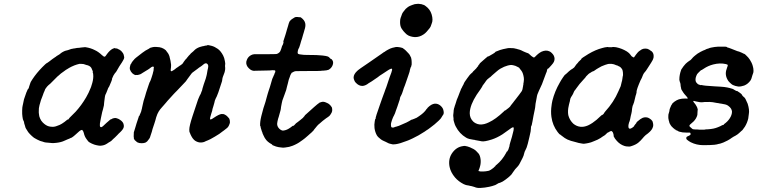

<svg xmlns="http://www.w3.org/2000/svg" viewBox="-20 -720 3913 992"><path d="M416 -476Q417 -477 423 -476Q449 -472 470 -461Q488 -453 507 -435Q514 -429 516 -428Q519 -426 523 -428Q525 -429 533 -441Q548 -461 562 -468Q573 -473 574 -471Q574 -470 579 -470Q584 -470 586 -469Q588 -468 589 -467Q596 -465 606 -457Q611 -452 615 -446Q619 -440 620 -433Q620 -430 621 -428Q624 -421 616 -408Q614 -403 597 -378Q591 -368 588 -362.5Q585 -357 582.5 -353Q580 -349 579 -347.5Q578 -346 574 -342Q566 -332 559 -314V-312V-311Q559 -310 557.5 -305.5Q556 -301 554.5 -297.5Q553 -294 550 -287Q547 -280 546 -277.5Q545 -275 544.5 -274Q544 -273 544 -273L539 -265Q538 -262 535 -254.5Q532 -247 529 -239.5Q526 -232 524 -229Q522 -223 520 -205Q519 -197 518.5 -193.5Q518 -190 517.5 -183.5Q517 -177 517 -176Q516 -174 512 -155Q511 -150 508 -141Q503 -120 501 -108Q500 -102 499 -97Q495 -79 496 -72Q496 -62 504 -63Q509 -64 530 -85Q536 -90 541 -94.5Q546 -99 549 -101.5Q552 -104 552.5 -103.5Q553 -103 555 -104Q563 -109 563.5 -108.5Q564 -108 567 -109Q576 -112 586 -108Q593 -106 600 -101Q617 -90 619 -76Q621 -69 619 -62Q616 -51 600 -36Q593 -30 593 -29.5Q593 -29 587 -23Q581 -17 574 -10Q567 -3 564 -1Q558 4 556 7Q550 12 542 16Q536 20 533 22Q521 30 507 32Q497 34 488 32Q476 30 467 27Q453 22 445 17Q441 14 440 14Q438 14 428 0Q417 -14 413 -33Q410 -44 406 -47Q405 -49 404 -49Q399 -49 391 -43Q388 -41 383 -36Q378 -31 373 -27L365 -20L359 -15Q349 -7 345 -7Q345 -7 338 -3.5Q331 0 329 0Q321 3 313 7Q297 15 271 18Q254 20 247 19Q240 19 237 18Q220 17 215 16Q212 16 208 14.5Q204 13 201 12Q189 10 172 1Q166 -3 163 -4Q157 -6 145 -17Q133 -28 126 -37Q110 -60 110 -67Q110 -68 107.5 -75Q105 -82 105 -83Q105 -91 101 -97Q98 -101 96 -117Q94 -130 94.5 -149Q95 -168 97 -174Q98 -177 99 -183Q102 -198 104 -207Q110 -225 113 -233Q118 -248 119 -248Q119 -249 121.5 -254.5Q124 -260 125 -260Q128 -262 130 -270Q130 -271 130.5 -272Q131 -273 131 -274.5Q131 -276 132.5 -278.5Q134 -281 134 -282.5Q134 -284 135 -287Q139 -293 137 -293Q137 -293 140 -298.5Q143 -304 148.5 -312Q154 -320 159 -327Q182 -358 214 -388Q222 -395 224 -395Q225 -395 234 -402Q253 -417 264 -424Q271 -428 272 -430Q274 -432 287 -439Q291 -442 295 -445.5Q299 -449 308 -453.5Q317 -458 321 -458.5Q325 -459 331 -461Q343 -466 348 -467Q350 -467 354 -468Q358 -469 361 -469.5Q364 -470 366 -470Q378 -473 389 -473Q395 -474 399.5 -474.5Q404 -475 410 -475.5Q416 -476 416 -476ZM412 -389Q408 -390 400 -390Q392 -390 390 -390Q377 -387 364 -382Q347 -375 337 -369Q333 -366 329 -364Q325 -362 320.5 -359Q316 -356 311 -352Q293 -340 282 -329Q279 -326 277 -325Q269 -318 246 -294Q240 -287 239.5 -287.5Q239 -288 230.5 -280Q222 -272 219 -267Q213 -261 210 -250Q208 -246 205.5 -240Q203 -234 202 -230Q201 -226 197.5 -218Q194 -210 191.5 -202.5Q189 -195 188 -190Q184 -179 181 -161Q181 -157 180.5 -147Q180 -137 181 -133Q182 -118 187 -108Q192 -96 201 -87Q217 -71 233 -67Q241 -65 249 -65Q262 -64 276 -70Q289 -74 300 -81Q313 -89 327 -101L330 -103Q330 -102 330 -102Q331 -101 334 -104Q337 -107 336.5 -107.5Q336 -108 340 -112Q355 -126 371 -143Q401 -176 425 -217Q438 -239 449 -267Q451 -273 451.5 -273.5Q452 -274 451.5 -274.5Q451 -275 453 -279Q462 -305 462 -326Q462 -341 459 -347Q458 -348 459 -348L460 -349Q459 -354 455 -362Q453 -365 453 -367Q452 -370 447 -375Q442 -380 432 -383Q429 -383 427 -384Q420 -387 412 -389Z M1050 -486Q1053 -489 1074 -483Q1089 -479 1106 -467Q1121 -456 1133 -433Q1139 -422 1142 -404Q1145 -390 1143 -383Q1142 -379 1143 -375Q1144 -369 1143 -359Q1141 -346 1138 -340Q1129 -320 1128 -306Q1128 -302 1125 -294Q1104 -228 1100 -222Q1094 -211 1090 -200Q1089 -195 1087.5 -189Q1086 -183 1082.5 -171.5Q1079 -160 1078 -157Q1078 -151 1071 -131Q1064 -108 1065 -105Q1066 -102 1069 -103Q1073 -103 1084 -111Q1112 -130 1125 -131Q1135 -132 1143 -127Q1148 -125 1155 -118Q1162 -111 1164 -108Q1168 -101 1168 -89Q1168 -84 1166 -80Q1161 -64 1151 -57Q1147 -54 1144 -51.5Q1141 -49 1137 -46Q1133 -43 1130 -41Q1116 -29 1090 -14Q1063 2 1054 5Q1050 6 1044 9Q1035 14 1029 15Q1011 19 995 11Q988 8 982 2Q974 -6 969 -16Q965 -24 964.5 -25Q964 -26 963 -29Q961 -35 960 -36Q958 -37 958 -51Q958 -69 975 -121Q985 -150 1003 -205Q1007 -216 1008 -217Q1009 -218 1012 -226Q1013 -229 1014.5 -230.5Q1016 -232 1017 -235Q1018 -240 1021 -246Q1023 -249 1024 -253Q1024 -257 1032.5 -283.5Q1041 -310 1043 -314Q1045 -320 1047 -329Q1047 -331 1048.5 -335.5Q1050 -340 1050 -344Q1050 -348 1052 -356Q1056 -371 1056 -378Q1056 -385 1052 -389Q1044 -398 1031 -387Q1027 -384 1022.5 -380Q1018 -376 1014.5 -374.5Q1011 -373 1009 -371Q1007 -369 1004.5 -367.5Q1002 -366 1000 -364Q996 -361 977 -347Q972 -344 968 -338Q960 -328 948 -311Q945 -308 943.5 -304.5Q942 -301 931 -290Q900 -258 894 -251Q889 -246 884 -241Q879 -236 875.5 -232Q872 -228 861 -216Q850 -204 845.5 -199Q841 -194 838 -190Q834 -185 825 -175Q820 -170 817 -166Q806 -154 800 -144Q793 -133 787 -114Q786 -108 783 -99Q780 -90 778 -83Q770 -59 768 -53Q767 -47 764.5 -39.5Q762 -32 761 -29Q760 -26 758 -20Q755 -8 751 -3Q749 -1 747 2Q741 12 733 16Q725 20 712 20Q699 20 691 16Q688 15 682 9L676 4V3Q673 0 671 -5V-6L672 -5L673 -3L672 -6Q670 -13 671 -25Q672 -31 671 -32Q670 -33 676 -51Q677 -55 680 -64Q683 -73 685 -81Q695 -111 697 -117Q698 -121 698 -121Q701 -120 703 -129Q703 -130 704 -131Q705 -132 705.5 -134.5Q706 -137 707 -138Q709 -142 710 -146Q710 -147 710.5 -149Q711 -151 711.5 -153Q712 -155 713 -158Q714 -161 714 -163.5Q714 -166 716 -172.5Q718 -179 718 -181.5Q718 -184 722 -199Q727 -214 729 -221Q731 -229 735 -242Q746 -274 748 -281L753 -295L754 -296Q755 -297 756.5 -301.5Q758 -306 758.5 -306Q759 -306 763 -319Q771 -343 771 -347Q772 -350 773 -354L774 -362Q773 -362 774 -366Q775 -368 775 -371Q775 -376 770 -376Q764 -376 750 -364Q745 -360 741.5 -358.5Q738 -357 735.5 -355Q733 -353 725 -348.5Q717 -344 716 -343Q709 -338 704 -336Q701 -335 695.5 -333.5Q690 -332 686 -332.5Q682 -333 682 -333Q680 -330 671 -336Q663 -340 656 -351L651 -362V-363Q650 -367 651 -373.5Q652 -380 653 -381Q653 -382 653 -382Q653 -386 657 -390Q658 -391 658.5 -392.5Q659 -394 660 -395.5Q661 -397 660.5 -397Q660 -397 662.5 -399.5Q665 -402 664.5 -402.5Q664 -403 668 -407Q672 -411 672 -411Q671 -414 715 -447Q732 -460 747 -467Q753 -470 753 -471Q753 -472 758 -473.5Q763 -475 769.5 -476.5Q776 -478 787 -477.5Q798 -477 804 -476Q816 -474 826 -468Q828 -467 830.5 -465Q833 -463 835 -461.5Q837 -460 837 -460Q837 -460 839 -457Q848 -446 848 -445Q848 -444 851 -440Q856 -431 858 -418Q860 -410 861 -406Q863 -397 864 -385Q864 -373 862 -360Q861 -352 866 -352Q869 -352 872 -355Q873 -356 874 -356Q875 -356 877.5 -358Q880 -360 880.5 -360Q881 -360 882.5 -361.5Q884 -363 884.5 -363Q885 -363 886.5 -364.5Q888 -366 888 -366Q888 -366 890.5 -368Q893 -370 893.5 -370Q894 -370 897.5 -372.5Q901 -375 904.5 -377.5Q908 -380 909.5 -381Q911 -382 913 -383Q915 -384 915.5 -385Q916 -386 917 -386Q918 -386 918.5 -387Q919 -388 919.5 -388Q920 -388 922 -389.5Q924 -391 923.5 -391.5Q923 -392 924 -393Q925 -394 925.5 -394.5Q926 -395 927 -396.5Q928 -398 928 -398.5Q928 -399 932 -404Q935 -408 938 -412Q941 -415 943.5 -417.5Q946 -420 946 -421Q946 -422 947.5 -423Q949 -424 949 -424.5Q949 -425 951 -427Q953 -429 953 -429.5Q953 -430 955.5 -432.5Q958 -435 958 -435Q958 -435 962 -439Q966 -443 966 -444Q966 -444 979 -455Q982 -458 985 -461Q995 -471 1012 -477Q1020 -480 1026 -481Q1036 -482 1039 -484Q1040 -484 1045 -484.5Q1050 -485 1050 -486Z M1509 -632Q1516 -633 1526 -631Q1531 -631 1532 -631Q1534 -631 1543 -623Q1558 -609 1558 -591Q1558 -583 1556 -575Q1555 -570 1553 -565Q1552 -560 1550 -554Q1548 -548 1546 -541Q1539 -515 1536 -508Q1534 -502 1531 -490.5Q1528 -479 1526 -475Q1520 -465 1519 -458Q1518 -456 1518 -451Q1517 -443 1522 -441Q1526 -439 1538 -438Q1546 -437 1551 -436.5Q1556 -436 1580 -436Q1620 -436 1636 -434Q1640 -434 1648 -433Q1666 -431 1674 -428Q1681 -425 1684 -420Q1689 -415 1691 -415Q1694 -415 1699 -406Q1702 -400 1701 -393Q1699 -378 1688 -367Q1684 -363 1679 -360Q1670 -356 1651 -355Q1640 -355 1639 -354Q1637 -353 1568 -353Q1516 -353 1509 -352.5Q1502 -352 1497 -349Q1493 -347 1492.5 -347Q1492 -347 1491 -345H1490Q1490 -346 1488 -345Q1487 -344 1483.5 -338Q1480 -332 1480 -331Q1480 -331 1477 -322Q1472 -312 1467 -288Q1466 -283 1464 -277Q1462 -271 1461 -265Q1459 -254 1455 -245Q1452 -238 1450 -231Q1448 -224 1439 -201Q1437 -194 1436 -188Q1435 -180 1432 -167Q1431 -162 1431 -158Q1431 -154 1425 -134Q1421 -120 1420 -116Q1419 -112 1417 -107Q1413 -92 1412 -82Q1411 -67 1423 -55Q1429 -49 1437 -46Q1445 -44 1456 -48Q1470 -52 1490 -68Q1494 -71 1494 -70Q1494 -69 1498 -71Q1500 -73 1503 -76Q1508 -83 1519 -90Q1524 -93 1530.5 -99Q1537 -105 1539 -106Q1541 -107 1544.5 -110.5Q1548 -114 1548 -114.5Q1548 -115 1550 -117Q1555 -121 1555 -124Q1555 -125 1603 -167Q1622 -184 1633 -191H1635L1641 -193Q1651 -196 1663 -191Q1675 -186 1679 -183Q1687 -177 1692 -169Q1694 -166 1694 -166Q1695 -166 1696 -158.5Q1697 -151 1696 -146Q1695 -139 1688 -129Q1683 -121 1678 -118Q1675 -116 1672.5 -114Q1670 -112 1665 -109Q1656 -103 1648 -96Q1644 -92 1641 -90Q1639 -88 1633 -83Q1627 -78 1624 -75.5Q1621 -73 1618 -69Q1615 -65 1611.5 -61Q1608 -57 1606.5 -55Q1605 -53 1602.5 -50Q1600 -47 1600 -46Q1600 -46 1596.5 -42.5Q1593 -39 1588.5 -34.5Q1584 -30 1582 -29Q1580 -27 1572 -20Q1553 -3 1544 3Q1540 6 1534 10Q1517 23 1492 33Q1475 40 1454 42L1443 43L1433 42Q1419 41 1406 37L1388 30L1385 26Q1372 19 1364 12Q1358 6 1356 4Q1347 -7 1342 -19Q1335 -33 1335 -37Q1335 -38 1333 -41Q1330 -50 1329 -54Q1328 -57 1328 -57Q1328 -57 1327 -61Q1326 -69 1325 -69Q1324 -69 1324 -70.5Q1324 -72 1324 -75Q1324 -78 1324 -81Q1324 -84 1324.5 -87.5Q1325 -91 1325 -93Q1327 -112 1341 -161Q1346 -177 1348.5 -184Q1351 -191 1352 -195Q1353 -199 1357 -213.5Q1361 -228 1363 -235Q1365 -241 1368 -251Q1372 -262 1374.5 -270.5Q1377 -279 1380.5 -291Q1384 -303 1386 -310Q1388 -317 1389 -318Q1391 -320 1393 -327Q1394 -329 1394.5 -330Q1395 -331 1396.5 -334Q1398 -337 1398.5 -339Q1399 -341 1399 -342Q1399 -343 1399.5 -343Q1400 -343 1402 -347Q1403 -353 1402 -355Q1401 -357 1395 -357Q1390 -358 1373 -356Q1354 -355 1327 -355Q1301 -355 1299.5 -354.5Q1298 -354 1294 -354Q1283 -354 1273 -361Q1265 -367 1259 -375Q1247 -393 1256 -412Q1262 -427 1277 -435Q1284 -439 1294 -440Q1300 -440 1352.5 -440Q1405 -440 1409 -441Q1417 -443 1423 -449Q1429 -454 1433 -468Q1435 -476 1437 -481Q1438 -485 1439 -485Q1440 -485 1443 -494Q1446 -503 1444 -504Q1444 -504 1444 -507Q1449 -522 1455 -541Q1457 -547 1459 -554.5Q1461 -562 1462.5 -567Q1464 -572 1468 -585Q1470 -593 1472 -599Q1474 -605 1475.5 -608Q1477 -611 1477.5 -611Q1478 -611 1483 -617Q1485 -619 1485.5 -619Q1486 -619 1488 -621Q1493 -625 1499 -628Q1502 -630 1504 -631Q1506 -632 1509 -632Z M2025 -477Q2033 -478 2047 -475.5Q2061 -473 2064 -469Q2065 -468 2069 -465.5Q2073 -463 2076.5 -459Q2080 -455 2087 -448Q2094 -441 2096 -437.5Q2098 -434 2098 -434L2104 -422Q2107 -411 2107 -399Q2107 -391 2107 -387Q2105 -376 2104 -375Q2102 -374 2100 -366Q2098 -361 2096 -349Q2095 -345 2090 -331Q2086 -320 2080 -302Q2071 -275 2066 -264Q2064 -258 2063 -254Q2057 -235 2054 -230Q2053 -228 2052 -226Q2047 -219 2046 -210Q2046 -206 2043 -199Q2037 -180 2033 -169Q2030 -160 2029 -158Q2028 -156 2025.5 -148.5Q2023 -141 2021 -135Q2017 -125 2015 -122Q2014 -121 2013 -118.5Q2012 -116 2010 -112Q2008 -108 2005 -99Q1999 -83 2000 -73Q2000 -67 2001 -65Q2004 -60 2010 -61Q2018 -61 2018 -63Q2018 -64 2020 -64Q2023 -64 2041 -70Q2061 -78 2080 -87Q2096 -95 2105 -101Q2107 -102 2108 -102Q2108 -101 2114 -104Q2117 -105 2118.5 -105.5Q2120 -106 2122 -107Q2124 -108 2125 -108.5Q2126 -109 2128 -109.5Q2130 -110 2132.5 -111.5Q2135 -113 2142.5 -118Q2150 -123 2151 -124Q2152 -125 2159 -130Q2168 -137 2175 -145Q2177 -148 2180 -151Q2183 -154 2182.5 -154.5Q2182 -155 2183 -156Q2184 -156 2185.5 -158Q2187 -160 2188.5 -161.5Q2190 -163 2189 -163L2199 -172Q2218 -187 2235 -184Q2247 -182 2257 -173Q2269 -162 2271 -150Q2274 -140 2272 -132Q2270 -126 2266 -122Q2265 -121 2262 -115Q2258 -107 2246 -96Q2225 -76 2204 -61Q2190 -50 2184 -47Q2181 -45 2174 -40Q2142 -19 2112 -5Q2105 -2 2099 1Q2093 4 2088.5 5.5Q2084 7 2079 9Q2046 22 2025 25Q2017 26 2012 26Q2007 26 2006.5 25.5Q2006 25 2001 24Q1988 22 1973 13Q1970 11 1962 8Q1948 2 1935 -11Q1930 -16 1927 -21Q1918 -37 1915 -58Q1913 -77 1916 -92Q1918 -105 1919 -105Q1920 -105 1921 -108Q1922 -111 1921 -112Q1920 -113 1942 -176Q1946 -187 1948.5 -194.5Q1951 -202 1954.5 -211.5Q1958 -221 1960.5 -228Q1963 -235 1966.5 -244Q1970 -253 1971.5 -258.5Q1973 -264 1976 -270Q1980 -282 1992 -318Q1998 -333 2002 -345Q2008 -362 2005 -364Q2004 -366 2001 -365Q1995 -365 1959 -340Q1949 -333 1942 -329Q1936 -324 1931 -320.5Q1926 -317 1917 -311Q1909 -306 1901 -300Q1893 -295 1889.5 -293Q1886 -291 1883 -289Q1879 -285 1869.5 -280.5Q1860 -276 1852 -276Q1834 -276 1819 -292Q1814 -297 1812 -301.5Q1810 -306 1808.5 -310.5Q1807 -315 1807 -321Q1808 -337 1825 -353Q1831 -360 1888 -398Q1924 -423 1937 -432Q1946 -438 1951.5 -442Q1957 -446 1960.5 -448.5Q1964 -451 1965 -451.5Q1966 -452 1966 -452H1967L1970 -454Q1970 -455 1974.5 -457.5Q1979 -460 1985 -463.5Q1991 -467 1996 -469Q2001 -471 2007.5 -473Q2014 -475 2025 -477ZM2136 -700Q2144 -701 2151 -699Q2155 -699 2155.5 -699Q2156 -699 2161.5 -697Q2167 -695 2168 -695Q2171 -695 2180 -688Q2202 -672 2210 -646Q2219 -616 2210 -597Q2207 -590 2205 -583Q2202 -576 2191 -564Q2177 -546 2163 -539Q2159 -536 2148 -532Q2130 -526 2110 -530Q2100 -532 2091 -536Q2081 -541 2073 -550Q2064 -559 2058 -568Q2055 -573 2054 -574Q2047 -586 2047 -606Q2047 -620 2050 -628Q2051 -629 2052 -633Q2057 -651 2064 -659Q2065 -661 2067 -663Q2075 -675 2088 -684Q2095 -689 2109 -694Q2123 -700 2136 -700Z M2646 -469V-470L2647 -469Q2647 -469 2646 -469ZM2642 -470H2643H2644Q2643 -470 2642 -470ZM2640 -470V-471L2641 -470Q2640 -470 2640 -470ZM2603 -471Q2606 -472 2619.5 -471.5Q2633 -471 2633 -471Q2634 -470 2647 -468Q2667 -464 2683 -455Q2694 -450 2694.5 -450Q2695 -450 2699.5 -448Q2704 -446 2705 -446Q2710 -446 2725 -431Q2736 -422 2740 -423Q2742 -424 2746 -428Q2762 -445 2778 -453Q2801 -463 2818 -455Q2824 -453 2831 -446Q2838 -439 2841 -433Q2849 -417 2842 -401Q2839 -394 2829 -383Q2821 -375 2819 -372Q2812 -364 2812 -366H2811Q2807 -363 2806 -356Q2806 -351 2801 -341Q2796 -327 2788 -306Q2778 -278 2776 -276Q2775 -275 2773.5 -270.5Q2772 -266 2764 -250Q2755 -232 2753 -216Q2749 -193 2747 -184Q2746 -179 2745 -165Q2744 -158 2743 -154Q2736 -122 2731 -92Q2730 -85 2728.5 -80Q2727 -75 2727 -72L2726 -71L2725 -70Q2723 -65 2723 -55Q2723 -48 2721.5 -40.5Q2720 -33 2718 -24.5Q2716 -16 2715 -11Q2706 29 2701 42Q2700 43 2699 46.5Q2698 50 2696 53Q2690 63 2687 77Q2687 81 2680 96Q2672 113 2664 127Q2662 131 2660 133.5Q2658 136 2654 141Q2639 156 2634 165Q2632 168 2630 170.5Q2628 173 2627 175Q2624 181 2614 190Q2611 192 2606 197Q2593 208 2577 218Q2569 222 2564 224Q2554 226 2548 231Q2544 234 2539 236Q2523 242 2508 245Q2494 248 2485 249Q2459 252 2450 251Q2441 250 2439 249Q2438 248 2434 247Q2430 246 2424.5 244Q2419 242 2415.5 241.5Q2412 241 2409.5 240.5Q2407 240 2405.5 239.5Q2404 239 2399 238Q2394 237 2392 237Q2386 236 2375 231Q2348 217 2331 197Q2309 171 2303 143Q2295 104 2314 74Q2336 40 2371 35Q2375 34 2377.5 34Q2380 34 2381.5 34Q2383 34 2384 34Q2384 35 2393 36Q2397 37 2397.5 37.5Q2398 38 2402 39Q2406 40 2409 41.5Q2412 43 2418 46Q2426 49 2431 53Q2434 55 2434.5 55Q2435 55 2443.5 63.5Q2452 72 2454 75Q2461 86 2463 103Q2464 110 2463.5 119.5Q2463 129 2461 136.5Q2459 144 2458.5 145.5Q2458 147 2456.5 151.5Q2455 156 2453.5 159Q2452 162 2452 163Q2453 165 2460 165L2462 166Q2461 166 2463 166Q2465 166 2468.5 166Q2472 166 2476 166Q2480 166 2483.5 165.5Q2487 165 2490 165Q2508 163 2512 159Q2514 158 2514.5 158Q2515 158 2516 157Q2517 156 2519 155Q2521 154 2522.5 152.5Q2524 151 2524.5 151Q2525 151 2526.5 149.5Q2528 148 2530.5 146.5Q2533 145 2533 144Q2533 143 2536 141Q2541 138 2541 135Q2541 134 2546 131Q2575 107 2595 70Q2598 63 2599 63Q2602 63 2605 55Q2605 53 2606 53Q2608 53 2608 48Q2608 47 2610 41.5Q2612 36 2613 33L2612 32Q2612 31 2616 17Q2621 2 2625 -13Q2626 -17 2629 -29Q2632 -41 2633 -45Q2635 -56 2634 -60Q2632 -67 2614 -53Q2594 -38 2576 -26Q2548 -8 2520 1Q2482 13 2468 10Q2465 10 2458 8Q2450 7 2436 4Q2431 2 2426 2Q2418 1 2405 -2Q2394 -5 2388 -9Q2354 -29 2335 -66Q2330 -75 2328 -83Q2323 -98 2323 -103Q2324 -106 2322.5 -114.5Q2321 -123 2322 -128.5Q2323 -134 2323 -137Q2323 -140 2323.5 -142.5Q2324 -145 2324 -150Q2326 -163 2328 -166Q2328 -167 2329.5 -172Q2331 -177 2332 -179Q2333 -181 2335 -188Q2339 -204 2347 -221Q2352 -232 2355 -242Q2356 -245 2356.5 -246Q2357 -247 2358 -249Q2360 -255 2362 -260Q2364 -263 2364 -263.5Q2364 -264 2366 -267Q2368 -270 2368.5 -272.5Q2369 -275 2372 -279Q2377 -287 2377 -290Q2377 -292 2393.5 -315Q2410 -338 2413 -339Q2415 -340 2421 -346Q2424 -351 2425.5 -352Q2427 -353 2429 -355Q2431 -357 2433 -359Q2436 -361 2440.5 -366.5Q2445 -372 2445 -372.5Q2445 -373 2446 -374Q2452 -379 2451 -380Q2450 -381 2452.5 -383.5Q2455 -386 2457 -388.5Q2459 -391 2458 -391Q2457 -391 2466 -399Q2479 -411 2490 -420Q2503 -431 2502 -429Q2502 -427 2510 -432Q2514 -435 2515 -435Q2515 -435 2518.5 -437Q2522 -439 2525.5 -441Q2529 -443 2529 -443Q2529 -444 2532 -445Q2538 -449 2538 -450Q2538 -451 2541 -453Q2544 -454 2549 -456Q2562 -462 2579 -466Q2586 -468 2603 -471ZM2631 -383Q2619 -386 2602 -381Q2586 -377 2565 -365Q2555 -359 2545 -350Q2533 -340 2523 -331Q2511 -319 2509 -319Q2508 -318 2498 -310Q2492 -304 2485 -293Q2484 -291 2479 -285Q2471 -275 2471 -272Q2471 -271 2462 -258Q2420 -202 2410 -159Q2407 -147 2407 -135Q2407 -109 2426 -91Q2432 -86 2438 -83Q2457 -73 2482 -79Q2494 -82 2506 -88Q2541 -104 2583 -144Q2585 -146 2586.5 -147.5Q2588 -149 2589 -149.5Q2590 -150 2591 -150Q2592 -149 2597 -154Q2599 -157 2599.5 -156.5Q2600 -156 2603 -158.5Q2606 -161 2609 -163.5Q2612 -166 2613.5 -167.5Q2615 -169 2617 -171.5Q2619 -174 2619 -175Q2619 -176 2623 -180Q2631 -189 2631 -190Q2631 -191 2637 -198Q2643 -205 2646.5 -210Q2650 -215 2651 -216Q2653 -218 2658 -225Q2662 -231 2663 -231.5Q2664 -232 2665.5 -235Q2667 -238 2668 -238.5Q2669 -239 2670 -241Q2671 -243 2672 -244Q2677 -249 2679 -257Q2679 -258 2680 -261.5Q2681 -265 2681 -266.5Q2681 -268 2681.5 -270.5Q2682 -273 2682.5 -274Q2683 -275 2683 -279Q2685 -285 2684 -285V-287Q2686 -294 2687 -310Q2687 -319 2684 -331Q2682 -340 2678 -348Q2675 -354 2668 -362Q2663 -368 2662.5 -369.5Q2662 -371 2660.5 -371Q2659 -371 2655 -374Q2643 -381 2631 -383Z M3118 -477Q3119 -477 3120 -477Q3121 -477 3121 -477Q3121 -476 3133 -476Q3145 -476 3145 -477Q3145 -477 3146 -477Q3147 -477 3149 -477Q3151 -477 3153 -477Q3155 -477 3157.5 -476.5Q3160 -476 3163 -476Q3193 -470 3219 -454Q3232 -445 3235 -440Q3236 -439 3238.5 -435.5Q3241 -432 3242 -431Q3243 -429 3247 -427Q3248 -426 3250 -425Q3256 -421 3258 -427Q3259 -429 3260 -429.5Q3261 -430 3266 -438Q3276 -451 3280 -454Q3282 -455 3284 -457Q3292 -463 3296 -465Q3304 -469 3314 -469Q3321 -469 3324 -468Q3334 -465 3342 -458Q3345 -456 3345 -456Q3347 -456 3352 -449Q3358 -440 3357 -427Q3357 -421 3355 -417Q3353 -410 3350 -406Q3349 -404 3344.5 -396.5Q3340 -389 3333 -378.5Q3326 -368 3323 -363Q3320 -358 3317 -354Q3306 -343 3301 -330Q3297 -318 3289 -304Q3286 -298 3281 -285Q3273 -265 3271 -257Q3270 -251 3269 -249V-243Q3268 -242 3268 -239Q3268 -236 3264 -225Q3260 -210 3256 -192Q3253 -183 3252 -181Q3251 -179 3251 -178Q3250 -178 3248 -170Q3247 -165 3246 -160Q3245 -155 3245 -151Q3245 -146 3242 -133Q3240 -127 3239 -121Q3235 -99 3233 -94Q3230 -89 3227 -74Q3226 -65 3228 -59Q3230 -55 3235 -55Q3239 -55 3248 -61Q3257 -67 3257 -71Q3257 -71 3259.5 -74Q3262 -77 3262 -77.5Q3262 -78 3265.5 -81.5Q3269 -85 3268.5 -86.5Q3268 -88 3273 -92Q3290 -107 3300 -111Q3308 -114 3314.5 -114Q3321 -114 3328 -112Q3337 -108 3344 -102Q3352 -94 3352 -91Q3352 -90 3353.5 -85Q3355 -80 3355 -73.5Q3355 -67 3353 -63Q3350 -52 3338 -40Q3329 -31 3316 -22Q3307 -14 3299 -4Q3290 7 3278 17Q3266 27 3245 34L3235 37H3226Q3214 37 3206 34Q3184 27 3167 8Q3156 -4 3151 -15Q3151 -18 3150 -19Q3152 -18 3149 -28.5Q3146 -39 3144 -39Q3144 -39 3143 -40Q3142 -43 3138 -43Q3134 -43 3126 -38Q3122 -35 3118 -34Q3114 -31 3110 -26Q3107 -22 3093 -14Q3090 -11 3083 -7Q3069 2 3050 9Q3032 17 3020 19Q3013 20 3009.5 21Q3006 22 2999 22.5Q2992 23 2989 22Q2986 21 2983 21Q2969 19 2957 15Q2951 13 2946 12Q2931 9 2912 1Q2900 -4 2879 -21Q2876 -23 2874 -25Q2872 -27 2871 -26Q2870 -26 2861 -38Q2835 -72 2829 -116Q2825 -145 2830 -177Q2831 -182 2831 -184.5Q2831 -187 2834 -200Q2846 -248 2872 -293Q2879 -306 2889 -320.5Q2899 -335 2900.5 -335Q2902 -335 2906 -339Q2908 -342 2908.5 -341.5Q2909 -341 2911.5 -344Q2914 -347 2914.5 -347Q2915 -347 2920 -352Q2925 -356 2930 -360Q2934 -362 2936 -363.5Q2938 -365 2939.5 -366Q2941 -367 2941.5 -367.5Q2942 -368 2943.5 -369Q2945 -370 2947 -372Q2959 -390 2966 -396Q2967 -397 2967 -397.5Q2967 -398 2968.5 -399.5Q2970 -401 2970 -401.5Q2970 -402 2973 -404Q2976 -406 2976 -407Q2976 -408 2979 -410Q2984 -413 2983 -415Q2982 -418 3020 -441Q3057 -463 3092 -472Q3105 -476 3118 -477ZM3140 -390Q3134 -390 3132 -390Q3123 -391 3107 -385Q3086 -378 3071 -368Q3067 -366 3062.5 -363Q3058 -360 3052.5 -356Q3047 -352 3044 -351.5Q3041 -351 3038.5 -349.5Q3036 -348 3032 -345Q3021 -340 3008 -325Q3004 -320 3004 -319Q3003 -317 2994 -308Q2973 -286 2958 -264Q2949 -251 2948 -251Q2948 -251 2945 -245Q2941 -234 2935 -225Q2932 -221 2931 -219Q2926 -211 2925 -202Q2925 -198 2922.5 -190.5Q2920 -183 2919.5 -178.5Q2919 -174 2918 -171Q2917 -168 2916 -161Q2913 -138 2917 -122Q2924 -98 2942 -81Q2959 -67 2979 -65Q2997 -63 3018 -72Q3029 -77 3041 -85Q3062 -99 3084 -121Q3090 -126 3090 -126Q3092 -125 3097 -130Q3101 -134 3101 -136Q3101 -137 3107 -144Q3151 -192 3175 -248Q3183 -265 3187 -275Q3191 -290 3192 -296Q3193 -298 3194 -303Q3195 -308 3196 -315.5Q3197 -323 3197 -323Q3198 -324 3199 -332Q3199 -347 3197 -355Q3196 -359 3194 -363Q3186 -374 3181 -376Q3179 -376 3178 -377Q3174 -380 3171 -381Q3169 -381 3164 -383Q3152 -389 3140 -390Z M3691 -479Q3701 -479 3706 -479Q3735 -480 3737 -476Q3739 -473 3746 -473Q3747 -473 3747 -472.5Q3747 -472 3750.5 -471Q3754 -470 3757.5 -468.5Q3761 -467 3767.5 -464.5Q3774 -462 3779 -460Q3784 -458 3789 -456Q3799 -454 3809 -449Q3814 -447 3814 -447Q3814 -447 3818.5 -444.5Q3823 -442 3824 -442Q3828 -442 3838 -431Q3846 -424 3854 -412Q3857 -408 3862 -398Q3867 -388 3869 -380Q3873 -367 3873 -356Q3873 -347 3872 -344.5Q3871 -342 3870 -338.5Q3869 -335 3867.5 -331.5Q3866 -328 3865 -323Q3862 -311 3858 -305Q3845 -286 3825 -278Q3808 -272 3794 -273Q3779 -275 3766 -281Q3759 -285 3751 -293Q3742 -301 3738 -310Q3730 -325 3730 -341Q3730 -354 3737 -372Q3741 -381 3740 -384Q3739 -387 3730 -389Q3700 -396 3665 -387Q3638 -380 3616 -365Q3606 -358 3605 -358Q3603 -360 3588 -344Q3581 -338 3578 -329Q3570 -310 3576 -296Q3578 -293 3583 -288Q3588 -283 3589 -284Q3589 -284 3591 -283Q3595 -281 3600 -280H3603L3604 -281Q3615 -277 3671 -274Q3680 -274 3688.5 -273Q3697 -272 3705 -272Q3723 -271 3738 -268Q3743 -267 3751 -265Q3759 -263 3764.5 -261Q3770 -259 3770 -258.5Q3770 -258 3772 -257Q3786 -248 3788 -250Q3788 -250 3787 -251L3802 -241Q3813 -233 3813 -231Q3813 -229 3818.5 -223Q3824 -217 3825 -217Q3827 -217 3832 -208Q3839 -194 3843 -184Q3853 -152 3849 -131Q3848 -127 3847.5 -120Q3847 -113 3846 -108Q3841 -86 3829 -66Q3820 -53 3816 -48Q3813 -46 3808.5 -41.5Q3804 -37 3801.5 -35Q3799 -33 3797 -31Q3792 -26 3780 -19Q3778 -18 3770.5 -14Q3763 -10 3761 -8Q3752 -1 3739 6Q3726 13 3718 16Q3716 16 3712.5 18Q3709 20 3701 22Q3693 24 3691 24Q3687 26 3671 28Q3652 30 3614 30Q3579 30 3549 15Q3538 9 3531 3Q3529 1 3528 0L3527 -1L3526 -2Q3526 -3 3526 -3Q3528 -5 3525 -7Q3524 -7 3525 -7.5Q3526 -8 3527 -9Q3528 -10 3527 -10.5Q3526 -11 3526 -11Q3526 -13 3540 -19Q3548 -22 3548 -27Q3548 -32 3546 -34Q3545 -35 3539.5 -35Q3534 -35 3525 -35Q3516 -35 3507 -36Q3487 -39 3481 -44Q3476 -48 3475 -47Q3475 -46 3476 -45L3472 -48Q3467 -53 3465 -55L3464 -54Q3468 -49 3471 -45L3462 -55Q3460 -59 3459 -58Q3458 -58 3458 -58.5Q3458 -59 3456 -61Q3449 -67 3446 -72Q3440 -81 3438 -87Q3438 -88 3438 -89Q3435 -96 3433 -110Q3433 -113 3433 -120Q3433 -127 3433.5 -128.5Q3434 -130 3438 -144Q3439 -152 3439.5 -153.5Q3440 -155 3440 -156Q3441 -160 3443 -164Q3444 -166 3444 -166Q3444 -166 3445.5 -169.5Q3447 -173 3447 -173.5Q3447 -174 3449 -177Q3453 -182 3453 -183Q3452 -185 3465 -195Q3476 -203 3488 -207Q3502 -211 3521 -211Q3532 -210 3533 -211Q3534 -212 3533 -213Q3533 -215 3526 -223Q3514 -236 3511 -241Q3498 -259 3499 -265Q3499 -267 3497.5 -271.5Q3496 -276 3496.5 -276.5Q3497 -277 3496.5 -280Q3496 -283 3496 -284Q3495 -294 3493 -295Q3493 -295 3492 -299L3490 -307Q3490 -306 3490 -310Q3490 -333 3499 -358Q3502 -366 3503 -365L3507 -371Q3509 -375 3509.5 -375Q3510 -375 3512 -378Q3514 -381 3514.5 -381Q3515 -381 3516 -383Q3517 -385 3523 -391Q3534 -401 3542 -406Q3548 -409 3552 -414Q3556 -419 3556.5 -419Q3557 -419 3557 -419.5Q3557 -420 3559 -422Q3561 -424 3562.5 -425.5Q3564 -427 3567 -429.5Q3570 -432 3573 -434.5Q3576 -437 3579.5 -439.5Q3583 -442 3584 -443Q3586 -444 3601 -453Q3604 -454 3607.5 -456Q3611 -458 3612 -458.5Q3613 -459 3619 -461Q3625 -463 3626.5 -464.5Q3628 -466 3635 -468Q3646 -471 3646 -472L3654 -474Q3672 -478 3691 -479ZM3575 -196Q3563 -200 3562 -198Q3561 -196 3565 -191Q3574 -181 3580 -169Q3582 -166 3583 -161L3585 -156L3584 -144Q3584 -132 3583 -126Q3578 -107 3563 -92Q3556 -85 3547 -78Q3542 -74 3542 -70Q3542 -66 3547 -63Q3549 -61 3549 -61Q3549 -61 3552 -58.5Q3555 -56 3556 -55Q3559 -52 3563 -52Q3565 -52 3568 -51.5Q3571 -51 3574.5 -51Q3578 -51 3583 -51Q3586 -50 3594 -50Q3602 -50 3608 -50Q3614 -50 3615 -50Q3615 -50 3616.5 -50Q3618 -50 3622 -50.5Q3626 -51 3626 -51.5Q3626 -52 3638 -52Q3653 -53 3665.5 -55.5Q3678 -58 3690 -63Q3703 -68 3711 -73Q3713 -74 3713 -74Q3714 -73 3718 -75Q3722 -77 3720 -77V-78Q3739 -91 3750 -108Q3756 -117 3759 -126Q3762 -135 3762 -143Q3761 -160 3743 -173Q3734 -180 3719 -182Q3713 -183 3709 -184Q3705 -185 3703 -185H3701L3692 -187Q3688 -187 3684 -188Q3674 -190 3662 -192Q3644 -194 3634 -193Q3625 -193 3620.5 -193Q3616 -193 3612 -192Q3599 -190 3575 -196Z"/></svg>

Font: TT2020 Style E
Style: Italic
Weight: 400
Italic angle: -15°
Version: Version 0.2.000